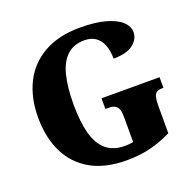

<svg xmlns="http://www.w3.org/2000/svg" viewBox="-128 -858 1017 1001"><g transform="rotate(-20 380.5 -357.0)"><path d="M413 10Q291 10 211 -36Q131 -82 91 -164.5Q51 -247 51 -358Q51 -466 92 -548.5Q133 -631 215 -677.5Q297 -724 417 -724Q501 -724 557.5 -708Q614 -692 642.5 -665.5Q671 -639 671 -606Q671 -569 636 -540.5Q601 -512 526 -512Q526 -558 513 -589.5Q500 -621 475.5 -637.5Q451 -654 415 -654Q355 -654 318 -619.5Q281 -585 264.5 -519Q248 -453 248 -358Q248 -263 265.5 -197.5Q283 -132 322.5 -98Q362 -64 427 -64Q436 -64 448 -65Q460 -66 473 -68V-207Q473 -233 468 -248.5Q463 -264 450 -272Q437 -280 414 -280H396V-339H718V-280H710Q690 -280 679.5 -272Q669 -264 665 -247.5Q661 -231 661 -203V-49Q601 -19 540.5 -4.5Q480 10 413 10Z"/></g></svg>

Font: Noto Serif Khmer SemiCondensed Black
Style: Regular
Weight: 900
Width: 4
Designer: Danh Hong and the Monotype Design Team
Foundry: Monotype Imaging Inc.
Version: Version 2.004